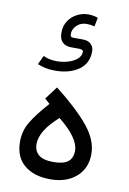

<svg xmlns="http://www.w3.org/2000/svg" viewBox="-92 -885 633 939"><g transform="rotate(10 225.0 -415.5)"><path d="M89.4 -590.3Q102.5 -584 118.9 -580.1Q135.3 -576.2 156.2 -576.2Q185.1 -576.2 212.2 -584.2Q239.3 -592.3 256.8 -607.4Q274.4 -622.6 274.4 -643.6Q274.4 -650.4 267.6 -652.8Q260.7 -655.3 252.4 -655.3H217.3Q154.8 -655.3 154.8 -717.8Q154.8 -751.5 171.1 -776.4Q187.5 -801.3 214.1 -814.9Q240.7 -828.6 270.5 -828.6Q277.8 -828.6 291 -826.9Q304.2 -825.2 317.4 -819.8L308.6 -775.4Q298.3 -778.8 288.3 -780Q278.3 -781.2 270.5 -781.2Q239.3 -781.2 220.2 -762Q201.2 -742.7 201.2 -721.2Q201.2 -710.9 204.3 -707Q207.5 -703.1 219.7 -703.1H263.7Q290.5 -703.1 304.7 -689Q318.8 -674.8 318.8 -653.3Q318.8 -593.3 273.2 -561.3Q227.5 -529.3 155.3 -529.3Q129.4 -529.3 107.7 -533.9Q85.9 -538.6 68.4 -546.4ZM180.2 -450.2Q286.6 -367.2 344.5 -297.6Q402.3 -228 402.3 -158.2Q402.3 -86.9 353.5 -44.4Q304.7 -2 225.1 -2Q144 -2 95.9 -42Q47.9 -82 47.9 -158.2Q47.9 -212.4 75.4 -257.8Q103 -303.2 157.7 -364.3L132.8 -386.7ZM218.3 -305.2Q172.4 -264.6 150.9 -228.5Q129.4 -192.4 129.4 -160.6Q129.4 -127 151.9 -107.4Q174.3 -87.9 224.6 -87.9Q275.4 -87.9 298.1 -105.7Q320.8 -123.5 320.8 -161.1Q320.8 -190.9 295.7 -227.1Q270.5 -263.2 218.3 -305.2Z"/></g></svg>

Font: Vazir WOL-UI
Style: Regular-WOL-UI
Weight: 400
Designer: Saber Rastikerdar
Foundry: Saber Rastikerdar
Version: Version 30.1.0